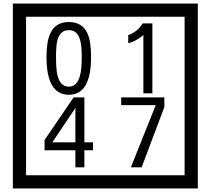

<svg xmlns="http://www.w3.org/2000/svg" viewBox="-20 -980 1195 1090"><path d="M1103 90H53V-960H1103ZM1028 15V-885H128V15ZM497 -656Q497 -442 371 -442Q244 -442 244 -656Q244 -744 265 -789Q294 -855 371 -855Q448 -855 477 -789Q497 -745 497 -656ZM444 -656Q444 -723 435 -752Q420 -809 371 -809Q322 -809 306 -752Q298 -723 298 -656Q298 -587 306 -553Q322 -488 371 -488Q419 -488 435 -554Q444 -587 444 -656ZM845 -450H794V-781Q748 -743 708 -735V-781Q759 -798 790 -847H845ZM508 -127H459V-30H408V-127H233V-185L398 -427H459V-172H508ZM408 -172V-367L277 -172ZM913 -372 784 -30H723L864 -383H668V-427H913Z"/></svg>

Font: Unicode BMP Fallback SIL
Style: Regular
Weight: 400
Foundry: NRSI, SIL International
Version: Version 5.1 Based on Unicode 5.1